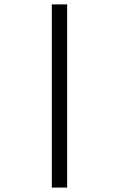

<svg xmlns="http://www.w3.org/2000/svg" viewBox="-20 -683 540 870"><path d="M284.2 -663.1V167H214.8V-663.1Z"/></svg>

Font: BabelStone Irk Bitig Colour
Style: Regular
Weight: 400
Designer: Andrew West
Foundry: BabelStone
Version: Version 1.03 June 7, 2023